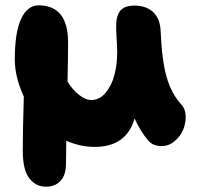

<svg xmlns="http://www.w3.org/2000/svg" viewBox="-20 -538 740 716"><path d="M150.9 158.2Q113.3 158.2 89.1 126.7Q64.9 95.2 64.9 23.9Q64.9 -46.4 68.8 -178.2Q35.2 -250 35.2 -316.9Q35.2 -416.5 58.6 -467.3Q82 -518.1 124 -518.1Q233.9 -518.1 233.9 -378.9Q233.9 -331.5 231.9 -233.9Q249.5 -204.1 274.2 -184.6Q298.8 -165 320.8 -165Q351.1 -165 373.5 -191.7Q396 -218.3 406.5 -257.8Q417 -297.4 417 -341.8Q417 -362.8 415 -393.3Q413.1 -423.8 413.1 -439Q413.1 -478 428.2 -497.6Q443.4 -517.1 481.9 -517.1Q524.9 -517.1 551 -492.9Q577.1 -468.8 579.1 -421.9Q583.5 -313.5 601.3 -251Q619.1 -188.5 657.2 -147Q671.4 -131.8 672.4 -105.5Q673.3 -79.1 663.1 -54.4Q652.8 -29.8 631.1 -11.5Q609.4 6.8 582 6.8Q549.3 6.8 530.8 -16.1Q502.9 -49.8 481.9 -96.2Q451.7 9.8 333 9.8Q279.3 9.8 227.1 -13.2Q227.1 5.4 226.6 33.9Q226.1 62.5 226.1 71.8Q226.1 114.3 206.1 136.2Q186 158.2 150.9 158.2Z"/></svg>

Font: Shantell Sans Normal
Style: Regular
Weight: 800
Designer: Stephen Nixon, Anya Danilova, Shantell Martin
Foundry: Arrow Type
Version: Version 1.006;[559af2be0]